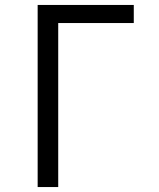

<svg xmlns="http://www.w3.org/2000/svg" viewBox="-20 -755 640 775"><path d="M132 0V-735H520V-662H215V0Z"/></svg>

Font: Iosevka SS04 Extended
Style: Regular
Weight: 400
Width: 7
Monospace: yes
Designer: Belleve Invis
Foundry: Belleve Invis
Version: Version 19.0.0; ttfautohint (v1.8.4)